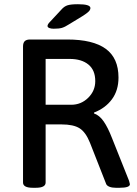

<svg xmlns="http://www.w3.org/2000/svg" viewBox="-20 -887 650 909"><path d="M89 -23V-667Q89 -684 97 -692Q105 -700 122 -700H298Q420 -700 480.5 -656Q541 -612 541 -520Q541 -459 510 -417Q479 -375 425 -354V-350Q451 -341 471 -312Q491 -283 510 -234L591 -31Q595 -17 595 -15Q595 2 547 2H528Q511 2 499 -2.5Q487 -7 483 -15L406 -211Q386 -261 357 -279.5Q328 -298 271 -298H196V-23Q196 2 150 2H135Q89 2 89 -23ZM317 -391Q364 -391 397.5 -424Q431 -457 431 -503Q431 -555 398.5 -581.5Q366 -608 310 -608H196V-391ZM205 -764Q205 -772 217 -784L271 -842Q284 -857 300 -862Q316 -867 349 -867Q408 -867 408 -849Q408 -841 400.5 -833Q393 -825 371 -811L307 -772Q287 -759 273 -755Q259 -751 234 -751Q221 -751 213 -754.5Q205 -758 205 -764Z"/></svg>

Font: Asap-Medium
Style: Regular
Weight: 500
Designer: Pablo Cosgaya
Foundry: Omnibus-Type
Version: Version 2.000; ttfautohint (v1.8)